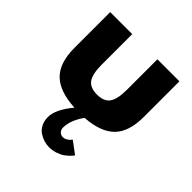

<svg xmlns="http://www.w3.org/2000/svg" viewBox="-208 -664 1090 1090"><g transform="rotate(45 336.5 -119.0)"><path d="M57.1 -226.1V-513.2H233.9V-269Q233.9 -192.9 256.8 -160.9Q279.8 -128.9 335 -128.9Q390.1 -128.9 413.1 -160.9Q436 -192.9 436 -269V-513.2H612.8V-226.1Q612.8 -108.4 556.6 -51.3Q500.5 5.9 378.9 14.2Q331.1 81.1 331.1 140.1Q331.1 157.7 342.5 168.5Q354 179.2 368.2 179.2Q381.8 179.2 394.5 171.6Q407.2 164.1 413.1 156.2L418.9 148.9L491.2 203.1Q489.3 206.1 485.6 210.9Q481.9 215.8 469.2 228Q456.5 240.2 441.9 249.8Q427.2 259.3 403.6 267.1Q379.9 274.9 354 274.9Q333 274.9 312.3 268.6Q291.5 262.2 272 249.3Q252.4 236.3 240.2 212.6Q228 189 228 158.2Q228 97.2 296.9 14.2Q171.9 7.3 114.5 -49.6Q57.1 -106.4 57.1 -226.1Z"/></g></svg>

Font: Hussar Preview
Style: Bold
Weight: 700
Foundry: Cannot Into Space Fonts, PlusOne Fonts
Version: Version 2.29RC2 "Millennial"